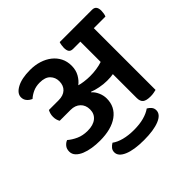

<svg xmlns="http://www.w3.org/2000/svg" viewBox="-195 -811 1170 1170"><g transform="rotate(-45 390.5 -226.0)"><path d="M408 84Q456 84 493 74Q530 64 555 46Q569 54 579 66Q589 78 589 95Q589 131 540 151Q491 171 407 171Q322 171 274 150.5Q226 130 226 95Q226 78 236 66Q246 54 260 46Q284 64 322 74Q360 84 408 84ZM673 -528V4Q664 6 652 8.5Q640 11 624 11Q587 11 572 -1.5Q557 -14 557 -42V-248Q538 -244 504 -244Q474 -244 441 -250.5Q408 -257 387 -266L385 -263Q403 -248 414.5 -222Q426 -196 426 -169Q426 -98 370 -57Q314 -16 214 -16Q181 -16 149 -21Q117 -26 91.5 -36.5Q66 -47 50.5 -63.5Q35 -80 35 -102Q35 -126 48 -141Q61 -156 76 -161Q99 -141 131 -126.5Q163 -112 205 -112Q253 -112 280 -134Q307 -156 307 -194Q307 -231 283.5 -253.5Q260 -276 221 -276H127Q122 -284 118.5 -295.5Q115 -307 115 -322Q115 -336 118.5 -348Q122 -360 127 -369H211Q251 -369 273.5 -390Q296 -411 296 -448Q296 -481 274 -504Q252 -527 205 -527Q172 -527 146.5 -515Q121 -503 104 -487Q85 -495 73 -509.5Q61 -524 61 -544Q61 -577 103.5 -600Q146 -623 218 -623Q261 -623 297 -611.5Q333 -600 359.5 -579Q386 -558 401 -528.5Q416 -499 416 -462Q416 -424 399.5 -395Q383 -366 360 -349Q374 -344 400.5 -340.5Q427 -337 450 -337Q509 -337 557 -353V-528H495Q475 -528 467 -539Q459 -550 459 -573Q459 -582 461 -594.5Q463 -607 466 -615H745Q781 -615 781 -571Q781 -562 779 -549Q777 -536 773 -528Z"/></g></svg>

Font: Baloo 2 SemiBold
Style: Regular
Weight: 600
Designer: Sarang Kulkarni and Ek Type
Foundry: Ek Type
Version: Version 1.640;hotconv 1.0.111;makeotfexe 2.5.65597; ttfautoh